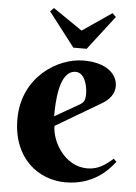

<svg xmlns="http://www.w3.org/2000/svg" viewBox="-52 -755 567 803"><g transform="rotate(5 231.5 -354.0)"><path d="M380 -338C409 -356 428 -381 428 -411C428 -462 382 -507 285 -507C176 -507 30 -416 30 -239C30 -75 139 7 253 7C366 7 428 -57 458 -97L446 -109C415 -82 385 -59 339 -59C242 -59 187 -161 187 -224ZM285 -323 182 -264C182 -320 185 -457 256 -457C293 -457 307 -404 307 -371C307 -341 302 -334 285 -323ZM293 -557 403 -700 388 -715 265 -631 142 -715 127 -700 237 -557Z"/></g></svg>

Font: Berkshire Swash
Style: Regular
Weight: 700
Designer: Astigmatic (AOETI)
Foundry: Astigmatic (AOETI)
Version: Version 1.000